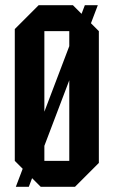

<svg xmlns="http://www.w3.org/2000/svg" viewBox="-20 -720 438 740"><path d="M37 -100V-608L129 -700H261L361 -600V-92L269 0H137ZM151 -600V-100H247V-600ZM41 0 307 -700H357L91 0Z"/></svg>

Font: Tektur Condensed Medium
Style: Regular
Weight: 500
Width: 3
Designer: Adam Jagosz
Foundry: Adam Jagosz
Version: Version 1.005;gftools[0.9.30]